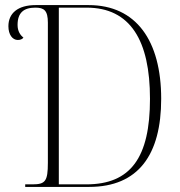

<svg xmlns="http://www.w3.org/2000/svg" viewBox="-20 -734 708 754"><path d="M79 0H330C524 0 613 -127 613 -346C613 -574 515 -714 328 -714H120C50 -714 13 -682 13 -631C13 -598 29 -577 50 -577C61 -577 68 -581 72 -586C60 -596 49 -611 49 -636C49 -684 73 -704 119 -704C153 -704 168 -693 168 -645V-95C168 -22 158 -10 107 -10H79ZM319 -10H211V-704H320C492 -704 569 -575 569 -346C569 -115 493 -10 319 -10Z"/></svg>

Font: Noto Serif Display SemiCondensed ExtraLight
Style: Regular
Weight: 200
Width: 4
Designer: Monotype Design Team
Foundry: Monotype Imaging Inc.
Version: Version 2.009